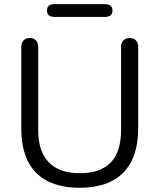

<svg xmlns="http://www.w3.org/2000/svg" viewBox="-20 -892 764 920"><path d="M362.3 -62Q560.5 -62 560.1 -269V-668Q560.1 -687 571.5 -698.5Q583 -710 601.6 -710Q620.1 -710 631.1 -698.5Q642.1 -687 642.1 -668V-275.9Q642.1 -136.7 570.6 -64.5Q499 7.8 361.6 7.8Q224.1 7.8 153.1 -64.2Q82 -136.2 82 -275.9V-668Q82 -687 93 -698.5Q104 -710 122.6 -710Q141.1 -710 152.1 -698.5Q163.1 -687 163.1 -668V-269Q163.1 -166 213.9 -114Q264.6 -62 362.3 -62ZM241.2 -811Q205.1 -811 205.1 -841.6Q205.1 -872.1 241.2 -872.1H482.9Q519 -872.1 519 -841.6Q519 -811 482.9 -811Z"/></svg>

Font: Nunito-Regular
Style: Regular
Weight: 400
Designer: Vernon Adams
Foundry: newtypography
Version: Version 3.000